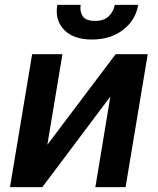

<svg xmlns="http://www.w3.org/2000/svg" viewBox="-20 -768 647 788"><path d="M174.4 -174 454.5 -545.5H586.3L495.4 0H371.4L432.9 -371.8L153.8 0H21L111.9 -545.5H236.2ZM451 -747.9H547.2Q536.9 -685.7 485.4 -645.8Q433.9 -605.8 357.2 -605.8Q281.2 -605.8 242.9 -645.8Q204.5 -685.7 215.2 -747.9H311.1Q306.5 -722.3 319.1 -702.2Q331.7 -682.2 370 -682.2Q407.7 -682.2 427.2 -702.1Q446.7 -721.9 451 -747.9Z"/></svg>

Font: Inter UI Semi Bold
Style: Italic
Weight: 600
Italic angle: -9.39999°
Designer: Rasmus Andersson
Foundry: rsms
Version: 3.2;8d6f07862